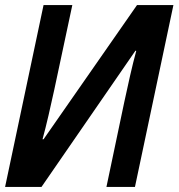

<svg xmlns="http://www.w3.org/2000/svg" viewBox="-23 -734 701 754"><path d="M-3 0H140L509 -535L512 -534C496 -476 479 -398 465 -333L395 0H507L658 -714H515L148 -187H144C159 -241 177 -321 190 -381L261 -714H148Z"/></svg>

Font: Noto Sans SemiCondensed SemiBold
Style: Italic
Weight: 600
Width: 4
Italic angle: -12°
Designer: Monotype Design Team
Foundry: Monotype Imaging Inc.
Version: Version 2.013